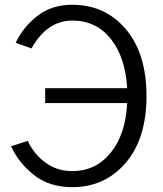

<svg xmlns="http://www.w3.org/2000/svg" viewBox="-20 -769 686 807"><path d="M26.4 -154.3 96.7 -176.8Q121.1 -123 169.9 -86.4Q218.8 -49.8 284.2 -49.8Q381.8 -49.8 444.8 -126.5Q507.8 -203.1 514.6 -335.9H169.9V-398.4H514.6Q506.8 -529.3 445.3 -606Q383.8 -682.6 284.2 -682.6Q177.7 -682.6 112.3 -565.4L45.9 -588.9Q76.2 -654.3 136.7 -701.7Q197.3 -749 283.2 -749Q421.9 -749 508.8 -646.5Q595.7 -543.9 595.7 -365.2Q595.7 -186.5 508.3 -84.5Q420.9 17.6 283.2 17.6Q187.5 17.6 123 -33.2Q58.6 -84 26.4 -154.3Z"/></svg>

Font: Gothic A1
Style: Regular
Weight: 400
Designer: HanYang I&C Co.,Ltd.
Foundry: HanYang I&C Co.,Ltd.
Version: Version 2.50